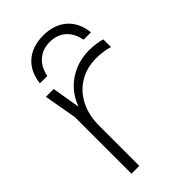

<svg xmlns="http://www.w3.org/2000/svg" viewBox="-237 -858 936 936"><g transform="rotate(-45 231.0 -390.5)"><path d="M55 -560H109L139 -381V0H85V-391ZM451 -560V-507Q435 -513 410 -516.5Q385 -520 361 -520Q296 -520 245.5 -489.5Q195 -459 167 -404Q139 -349 139 -277L117 -312Q117 -370 135 -417.5Q153 -465 186.5 -499.5Q220 -534 265.5 -553Q311 -572 366 -572Q389 -572 413 -568.5Q437 -565 451 -560ZM433 -627H382Q372 -679 339.5 -707.5Q307 -736 257 -736Q208 -736 175 -707.5Q142 -679 132 -627H81Q89 -700 135.5 -740.5Q182 -781 257 -781Q332 -781 378.5 -740.5Q425 -700 433 -627Z"/></g></svg>

Font: Unbounded ExtraLight
Style: Regular
Weight: 250
Designer: Luke Prowse, Jean-Baptiste Morizot, Fátima Lázaro, Florian Runge
Foundry: NaN
Version: Version 1.701;gftools[0.9.28.dev5+ged2979d]